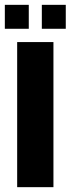

<svg xmlns="http://www.w3.org/2000/svg" viewBox="-30 -774 292 794"><path d="M41 0V-600H191V0ZM143 -655V-754H242V-655ZM-10 -655V-754H89V-655Z"/></svg>

Font: Big Shoulders Display Thin Black
Style: Regular
Weight: 900
Version: Version 2.002